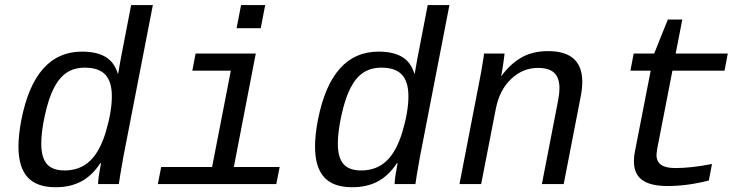

<svg xmlns="http://www.w3.org/2000/svg" viewBox="-20 -745 3040 777"><path d="M386.2 -85Q352.5 -33.7 308.3 -10.5Q264.2 12.7 205.1 12.7Q127.9 12.7 91.3 -28.1Q54.7 -68.8 54.7 -151.9Q54.7 -199.2 66.4 -259.8Q120.6 -536.1 311.5 -536.1Q370.6 -536.1 406.5 -515.1Q442.4 -494.1 457 -446.3H458L468.3 -504.9L510.7 -724.6H598.6L479 -108.9Q463.4 -21.5 460.9 0H377V-2Q377 -22.9 388.7 -85ZM147 -164.6Q147 -107.4 169.7 -81.3Q192.4 -55.2 241.2 -55.2Q303.2 -55.2 344 -93.8Q384.8 -132.3 408.7 -213.1Q432.6 -293.9 432.6 -355.5Q432.6 -414.6 406.2 -442.9Q379.9 -471.2 323.2 -471.2Q280.8 -471.2 250.5 -451.4Q220.2 -431.6 198.5 -389.6Q176.8 -347.7 161.9 -279.8Q147 -211.9 147 -164.6Z M926.3 -69.3H1111.8L1098.1 0H618.7L632.3 -69.3H838.4L914.1 -459H758.3L771.5 -528.3H1015.1ZM937.5 -630.9 955.6 -724.6H1053.2L1035.2 -630.9Z M1586.4 -85Q1552.7 -33.7 1508.5 -10.5Q1464.4 12.7 1405.3 12.7Q1328.1 12.7 1291.5 -28.1Q1254.9 -68.8 1254.9 -151.9Q1254.9 -199.2 1266.6 -259.8Q1320.8 -536.1 1511.7 -536.1Q1570.8 -536.1 1606.7 -515.1Q1642.6 -494.1 1657.2 -446.3H1658.2L1668.5 -504.9L1710.9 -724.6H1798.8L1679.2 -108.9Q1663.6 -21.5 1661.1 0H1577.1V-2Q1577.1 -22.9 1588.9 -85ZM1347.2 -164.6Q1347.2 -107.4 1369.9 -81.3Q1392.6 -55.2 1441.4 -55.2Q1503.4 -55.2 1544.2 -93.8Q1585 -132.3 1608.9 -213.1Q1632.8 -293.9 1632.8 -355.5Q1632.8 -414.6 1606.4 -442.9Q1580.1 -471.2 1523.4 -471.2Q1481 -471.2 1450.7 -451.4Q1420.4 -431.6 1398.7 -389.6Q1377 -347.7 1362.1 -279.8Q1347.2 -211.9 1347.2 -164.6Z M2172.9 0 2238.8 -339.4Q2244.1 -367.7 2244.1 -387.2Q2244.1 -430.2 2222.9 -450.2Q2201.7 -470.2 2156.7 -470.2Q2096.2 -470.2 2049.1 -426Q2002 -381.8 1986.8 -306.2L1927.2 0H1839.4L1919.9 -415.5Q1923.3 -432.1 1926.5 -450.4Q1929.7 -468.8 1932.4 -485.1Q1935.1 -501.5 1937 -513.2Q1939 -524.9 1939 -528.3H2022Q2022 -525.4 2017.8 -495.4Q2013.7 -465.3 2008.3 -438H2009.8Q2043 -484.4 2088.4 -511.2Q2133.8 -538.1 2198.2 -538.1Q2336.4 -538.1 2336.4 -414.1Q2336.4 -386.2 2329.6 -352.1L2261.2 0Z M2531.2 -459 2544.4 -528.3H2627.4L2682.6 -666H2741.2L2714.4 -528.3H2925.3L2912.1 -459H2701.2L2639.2 -140.6L2636.7 -119.1Q2636.7 -91.3 2655.3 -78.1Q2673.8 -64.9 2713.4 -64.9Q2778.3 -64.9 2861.3 -81.5L2848.6 -14.6Q2762.7 7.8 2680.7 7.8Q2612.8 7.8 2579.1 -16.4Q2545.4 -40.5 2545.4 -92.3Q2545.4 -114.3 2549.3 -131.3L2613.3 -459Z"/></svg>

Font: Cousine
Style: Italic
Weight: 400
Italic angle: -12°
Monospace: yes
Designer: Steve Matteson
Foundry: Monotype Imaging Inc.
Version: Version 1.21